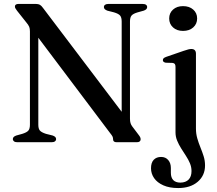

<svg xmlns="http://www.w3.org/2000/svg" viewBox="-20 -720 1098 972"><path d="M264 -16Q264 -9 258.2 -4.5Q252.5 0 241.5 0H67.5Q56.5 0 50.8 -4.5Q45 -9 45 -16Q45 -28 62.5 -34L93 -42.5Q115.5 -49.5 123.5 -58.8Q131.5 -68 131.5 -89V-561Q131.5 -575 128 -584.2Q124.5 -593.5 110 -610.5L66 -666Q60 -674 57.8 -678.2Q55.5 -682.5 55.5 -687Q55.5 -693.5 60.2 -696.8Q65 -700 73 -700H162.5Q174 -700 181.8 -695.8Q189.5 -691.5 198 -679.5L615 -129L596 -89V-611Q596 -631.5 588.2 -641Q580.5 -650.5 557 -657.5L523.5 -666Q506 -672.5 506 -684Q506 -691.5 511.8 -695.8Q517.5 -700 528.5 -700H702Q713.5 -700 719.2 -695.8Q725 -691.5 725 -684Q725 -672 707.5 -666L677 -657.5Q654.5 -651 646.2 -641.5Q638 -632 638 -611V-119.5Q638 -106 640.8 -97Q643.5 -88 649.5 -80L680.5 -39Q688 -29.5 690 -24.5Q692 -19.5 692 -14.5Q692 -8 687.2 -4Q682.5 0 672.5 0H570.5Q552.5 0 552.5 -14.5Q552.5 -22 550 -28Q547.5 -34 535 -49.5L140 -574L174 -598V-88.5Q174 -68.5 181.8 -59.2Q189.5 -50 212.5 -42.5L246.5 -34Q264 -28 264 -16ZM972 -69Q972 -43 978.8 -19.5Q985.5 4 994.8 26.5Q1004 49 1011 71.2Q1018 93.5 1018 117.5Q1018 168.5 981 200.2Q944 232 882 232Q837.5 232 806.8 218.2Q776 204.5 760.2 181.8Q744.5 159 744.5 132Q744.5 103.5 758.2 89Q772 74.5 795.5 74.5Q818 74.5 831.5 90Q845 105.5 845 130.5V154.5Q845 179 857.2 191.8Q869.5 204.5 893.5 204.5Q920.5 204 935 189Q949.5 174 949.5 146Q949.5 125.5 941.5 106.5Q933.5 87.5 921.2 68.8Q909 50 897 31Q885 12 876.8 -8Q868.5 -28 868.5 -49.5V-381Q868.5 -391.5 865 -396Q861.5 -400.5 853.5 -401.5L819 -402.5Q811.5 -404 808 -407.2Q804.5 -410.5 804.5 -415.5Q804.5 -421.5 808.5 -425.2Q812.5 -429 822.5 -432.5L909.5 -462.5Q924.5 -467.5 933.2 -469.8Q942 -472 948.5 -472Q960.5 -472 966.2 -465.8Q972 -459.5 972 -448.5ZM906.5 -563.5Q875.5 -563.5 856 -581.2Q836.5 -599 836.5 -626.5Q836.5 -654 856 -671.5Q875.5 -689 906.5 -689Q938.5 -689 958.2 -671.5Q978 -654 978 -626.5Q978 -599 958.2 -581.2Q938.5 -563.5 906.5 -563.5Z"/></svg>

Font: Fraunces 36pt
Style: Regular
Weight: 400
Version: Version 1.000;[b76b70a41]